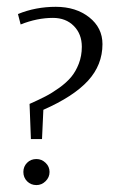

<svg xmlns="http://www.w3.org/2000/svg" viewBox="-20 -532 366 558"><path d="M32.2 -491.2Q83.5 -512.2 142.1 -512.2Q200.7 -512.2 239.3 -481.7Q277.8 -451.2 277.8 -403.8Q277.8 -343.3 235.8 -297.4Q193.8 -251.5 106 -212.9L102.1 -127.9H69.8L65.9 -230Q92.3 -241.7 111.3 -251.5Q130.4 -261.2 151.9 -276.6Q173.3 -292 186.8 -308.1Q200.2 -324.2 209 -346.9Q217.8 -369.6 217.8 -396Q217.8 -433.1 194.6 -456.5Q171.4 -480 133.8 -480Q87.9 -480 40 -460.9ZM47.9 -32.2Q47.9 -47.9 58.6 -58.8Q69.3 -69.8 85.9 -69.8Q101.1 -69.8 112.5 -58.8Q124 -47.9 124 -32.2Q124 -16.6 112.5 -5.4Q101.1 5.9 85.9 5.9Q69.8 5.9 58.8 -5.1Q47.9 -16.1 47.9 -32.2Z"/></svg>

Font: Gawaa
Style: Regular
Weight: 400
Designer: T. Christopher White
Version: Version 1.0